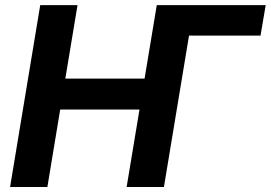

<svg xmlns="http://www.w3.org/2000/svg" viewBox="-20 -748 1083 768"><path d="M1042.8 -727.5 1022.1 -605.6H707.3L608.5 -727.5ZM20.3 0 140.9 -727.5H290.1L241.3 -433.7H558.3L607.1 -727.5H756.3L635.7 0H486.5L538 -310H220.8L169.5 0Z"/></svg>

Font: Inter
Style: Italic
Weight: 400
Italic angle: -9.3988°
Designer: Rasmus Andersson
Foundry: rsms
Version: Version 4.001;git-66647c0bb